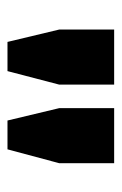

<svg xmlns="http://www.w3.org/2000/svg" viewBox="74 -801 325 513"><g transform="rotate(90 236.5 -544.5)"><path d="M92 -402 59 -540V-687H206V-540L170 -402ZM302 -402 269 -540V-687H416V-540L379 -402Z"/></g></svg>

Font: Archivo SemiBold ExtraBold
Style: Regular
Weight: 800
Version: Version 2.001